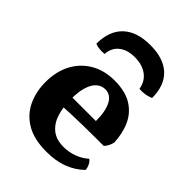

<svg xmlns="http://www.w3.org/2000/svg" viewBox="-208 -814 926 926"><g transform="rotate(45 255.5 -350.5)"><path d="M275.5 9Q191.4 9 138.4 -22.2Q85.4 -53.4 60.1 -106.9Q34.8 -160.3 34.8 -226.4Q34.8 -297.2 62.9 -351.2Q91 -405.2 143.3 -436.1Q195.5 -467 266.3 -467Q338.1 -467 383.4 -439.5Q428.6 -412 451 -363.7Q473.3 -315.4 475.8 -253.7Q469.2 -224.9 451.4 -206.7Q426 -206.7 389.9 -206.4Q353.8 -206.2 312.4 -205.7Q271 -205.2 228.6 -203.4Q186.2 -201.6 147.8 -199.1V-264.7H339.9Q339.9 -331.8 320.4 -368.6Q300.8 -405.4 263.6 -405.4Q240.1 -405.4 221 -389.6Q201.9 -373.8 190.9 -340.2Q179.8 -306.6 179.8 -252.6Q179.8 -201.5 192.8 -158.9Q205.8 -116.4 236.3 -91.1Q266.7 -65.8 319.5 -65.8Q354.1 -65.8 388.2 -78.7Q422.3 -91.6 445.7 -113.4Q455.3 -107.8 463 -92.8Q470.8 -77.8 471.3 -62.5Q433.6 -26.4 385.7 -8.7Q337.8 9 275.5 9ZM77.6 -529.9Q77.6 -617.1 126.3 -663.5Q175 -709.8 267 -709.8Q357.5 -709.8 405.2 -665Q452.9 -620.1 452.9 -534.9Q437.1 -527.8 417.4 -524.5Q397.8 -521.3 378.4 -523.3Q371.9 -566.5 339.1 -591Q306.2 -615.5 254.9 -615.5Q204.1 -615.5 173.7 -591Q143.3 -566.5 140.9 -523.3Q123 -521.3 106.5 -523Q89.9 -524.8 77.6 -529.9Z"/></g></svg>

Font: Vollkorn
Style: Regular
Weight: 400
Designer: Friedrich Althausen
Foundry: Friedrich Althausen
Version: Version 5.001